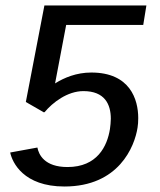

<svg xmlns="http://www.w3.org/2000/svg" viewBox="-20 -670 590 706"><path d="M17.5 -109.2C25 -72.5 66.7 15.8 216.7 15.8C416.7 15.8 475 -130.8 485.8 -200.8C487.5 -210.8 488.3 -222.5 488.3 -235.8C488.3 -304.2 458.3 -403.3 315.8 -403.3C260.8 -403.3 215.8 -384.2 182.5 -363.3L223.3 -578.3H506.7L518.3 -650H143.3L75 -295L141.7 -256.7L142.5 -258.3L143.3 -256.7C173.3 -293.3 228.3 -335 286.7 -335C365 -335 387.5 -286.7 387.5 -233.3C387.5 -220.8 385.8 -207.5 384.2 -195C374.2 -132.5 337.5 -55.8 228.3 -55.8C143.3 -55.8 122.5 -101.7 117.5 -127.5Z"/></svg>

Font: Boon Medium
Style: Italic
Weight: 500
Italic angle: -9°
Designer: Sungsit Sawaiwan
Foundry: FontUni
Version: Version 3.0